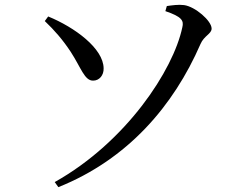

<svg xmlns="http://www.w3.org/2000/svg" viewBox="-20 -740 1040 793"><path d="M808 -558C823 -593 854 -600 854 -622C854 -654 786 -713 740 -719C717 -722 690 -718 669 -715L663 -694C731 -671 740 -655 733 -627C696 -451 502 -154 206 12L221 33C508 -82 697 -303 808 -558ZM272 -526C315 -460 329 -406 365 -407C390 -407 409 -429 408 -458C407 -540 289 -627 179 -672L165 -653C205 -615 239 -576 272 -526Z"/></svg>

Font: Noto Serif SC Medium
Style: Regular
Weight: 500
Designer: Ryoko NISHIZUKA 西塚涼子 (kana & ideographs); Frank Grießhammer (Latin, Greek & Cyrillic); Wenlong ZHANG 张文龙 (bopomofo); San
Foundry: Adobe Systems Incorporated
Version: Version 1.001;PS 1.001;hotconv 16.6.54;makeotf.lib2.5.65590